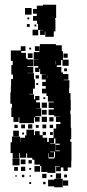

<svg xmlns="http://www.w3.org/2000/svg" viewBox="-20 -777 367 814"><path d="M165 -650H142V-627H118V-651H141V-676H137V-689H120V-709H136V-719H120V-739H136V-753H162V-757H218V-701H214V-694H215V-644H208V-621H172V-644H170V-629H150V-649H165ZM86 -743H114V-715H86ZM96 -695V-703H104V-695ZM106 -663H94V-675H106ZM126 -665V-673H134V-665ZM278 -187V-176H283V-96H282V-67H267V-52H249V-67H238V-51H218V-71H234V-73H215V-44H181V-48H155V-73H150V-79H126V-100H117V-108H95V-127H91V-108H65V-128H62V-107H34V-128H25V-174H31V-198H65V-174H66V-193H86V-203H92V-227H124V-204H128V-221H148V-204H161V-193H180V-175H187V-192H207V-232H218V-251H236V-260H217V-282H236V-283H210V-289H186V-313H208V-319H186V-343H208V-346H183V-370H177V-381H158V-401H174V-412H159V-430H174V-440H157V-462H175V-463H150V-485H147V-472H129V-490H142V-497H124V-525H142V-526H123V-556H147V-561H128V-581H148V-562H149V-590H217V-585H242V-560H247V-524H271V-498H245V-522H239V-500H221V-493H240V-470H247V-463H270V-439H250V-437H274V-405H273V-382H279V-353H280V-309H278V-293H280V-235H282V-187ZM28 -321H31V-337H24V-385H26V-413H27V-442H35V-461H28V-501H34V-519H26V-563H68V-581H88V-561H70V-553H90V-529H96V-525H122V-497H96V-494H121V-468H96V-467H124V-441H128V-401H120V-379H105V-377H124V-356H129V-370H147V-352H133V-343H150V-319H133V-318H155V-284H130V-281H148V-261H128V-279H124V-255H62V-279H59V-260H37V-281H28ZM112 -567H104V-575H112ZM98 -551H118V-531H98ZM249 -550H267V-532H249ZM217 -519H216V-504H217ZM264 -487V-475H252V-487ZM131 -458H145V-444H131ZM179 -445H180V-458H179ZM142 -425V-417H134V-425ZM164 -357V-365H172V-357ZM179 -320H157V-342H179ZM178 -311V-291H158V-311ZM179 -260H157V-282H179ZM189 -280H207V-262H189ZM117 -250V-232H99V-250ZM70 -249H86V-233H70ZM176 -249V-233H160V-249ZM41 -234V-248H55V-234ZM191 -248H205V-234H191ZM144 -247V-235H132V-247ZM60 -199H36V-223H60ZM161 -218H175V-204H161ZM204 -217V-205H192V-217ZM82 -215V-207H74V-215ZM215 -168V-136H233V-139H216V-163H233V-168H215V-190H209V-170H192V-168ZM210 -109H213V-134H192V-132H209V-110H187V-127H185V-109H186V-105H210ZM63 -76H33V-106H63ZM88 -81H68V-101H88ZM115 -84H101V-98H115ZM150 -49H126V-73H150ZM87 -52H69V-70H87ZM56 -53H40V-69H56ZM112 -57H104V-65H112ZM217 -20V-42H239V-20ZM177 -22H159V-40H177ZM252 -25V-37H264V-25ZM83 -26H73V-36H83ZM194 -27V-35H202V-27ZM51 -28H45V-34H51ZM105 -28V-34H111V-28ZM184 -15H210V-19H246V17H210V13H184ZM269 10H247V-12H269ZM173 4H163V-6H173ZM112 3H104V-5H112Z"/></svg>

Font: Rubik-Storm
Style: Regular
Weight: 400
Designer: NaN (generative design), Hubert & Fischer (Rubik source font outlines)
Foundry: NaN, Hubert & Fischer
Version: Version 1.000